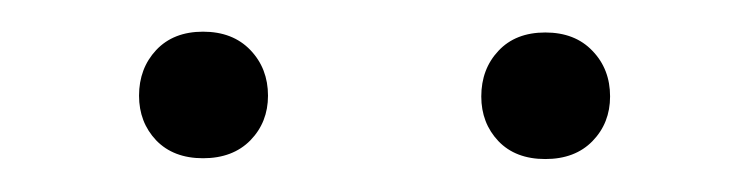

<svg xmlns="http://www.w3.org/2000/svg" viewBox="-20 -741 470 120"><path d="M66.9 -681.2Q66.9 -698.2 77.6 -709.7Q88.4 -721.2 106.9 -721.2Q125.5 -721.2 136.5 -709.7Q147.5 -698.2 147.5 -681.2Q147.5 -664.6 136.5 -653.3Q125.5 -642.1 106.9 -642.1Q88.4 -642.1 77.6 -653.3Q66.9 -664.6 66.9 -681.2ZM280.8 -680.7Q280.8 -697.8 291.5 -709.2Q302.2 -720.7 320.8 -720.7Q339.4 -720.7 350.3 -709.2Q361.3 -697.8 361.3 -680.7Q361.3 -664.1 350.3 -652.8Q339.4 -641.6 320.8 -641.6Q302.2 -641.6 291.5 -652.8Q280.8 -664.1 280.8 -680.7Z"/></svg>

Font: TypoPRO Roboto
Style: Regular
Weight: 300
Designer: Google
Version: Version 2.136; 2016